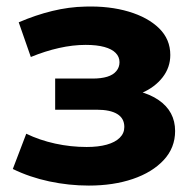

<svg xmlns="http://www.w3.org/2000/svg" viewBox="-20 -568 602 598"><path d="M256.6 10Q194.8 10 133.5 -3Q72.2 -16.1 19.9 -41.7L61.8 -151.5Q103.3 -131.4 151.8 -120.8Q200.2 -110.2 249.9 -110.2Q286.2 -110.2 312.5 -117.5Q338.7 -124.8 352.9 -138.9Q367.2 -152.9 367.2 -172.5Q367.2 -199.4 345.3 -212.8Q323.4 -226.3 281.1 -226.3H151.8V-323.3H268Q295.2 -323.3 313.9 -329Q332.5 -334.7 342.3 -346.6Q352.2 -358.4 352.2 -374.4Q352.2 -391.1 340.2 -403.2Q328.3 -415.3 305 -421.7Q281.6 -428.2 246.8 -428.2Q206.8 -428.2 163.8 -418.5Q120.8 -408.9 76 -390.5L38.3 -498.5Q90.7 -521.1 142.7 -533.8Q194.8 -546.5 245.7 -547.5Q320.9 -549.7 380.9 -531.8Q440.8 -513.9 475.6 -479.8Q510.4 -445.7 510.4 -396.8Q510.4 -358 486.5 -327.2Q462.6 -296.4 421.9 -278.6Q381.2 -260.8 329.6 -260.8L334 -291.8Q422.6 -291.8 474 -256.4Q525.4 -221 525.4 -160Q525.4 -107.6 489.8 -69.4Q454.2 -31.2 393.7 -10.6Q333.1 10 256.6 10Z"/></svg>

Font: Montserrat Thin
Style: Regular
Weight: 100
Designer: Julieta Ulanovsky
Foundry: Julieta Ulanovsky
Version: Version 9.000